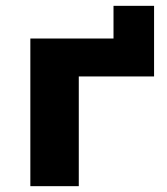

<svg xmlns="http://www.w3.org/2000/svg" viewBox="-20 -638 573 658"><path d="M84 0V-506H369V-618H508V-376H250V0Z"/></svg>

Font: Nunito Sans 6pt ExtraBold
Style: Regular
Weight: 800
Version: Version 3.101;gftools[0.9.27]